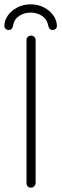

<svg xmlns="http://www.w3.org/2000/svg" viewBox="-22 -864 284 884"><path d="M142 -679V-21Q141 -12 135 -6Q129 0 121 0Q111 0 105.5 -6Q100 -12 100 -21V-679Q100 -688 106 -694Q112 -700 121 -700Q130 -700 136 -694Q142 -688 142 -679ZM119 -844Q153 -844 180 -830Q207 -816 223.5 -793Q240 -770 240 -744Q240 -737 234.5 -731.5Q229 -726 221 -726Q211 -726 206.5 -731.5Q202 -737 200 -746Q195 -775 172 -790.5Q149 -806 119 -806Q89 -806 66 -790.5Q43 -775 38 -746Q37 -737 32 -731.5Q27 -726 17 -726Q9 -726 3.5 -731.5Q-2 -737 -2 -744Q-2 -770 14.5 -793Q31 -816 58.5 -830Q86 -844 119 -844Z"/></svg>

Font: Quicksand Variable Light
Style: Regular
Weight: 300
Designer: Andrew Paglinawan
Foundry: Andrew Paglinawan
Version: Version 3.004